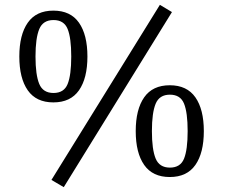

<svg xmlns="http://www.w3.org/2000/svg" viewBox="-20 -726 930 795"><path d="M193 19 642 -706 692 -676 244 49ZM127 -492Q127 -416 142.5 -378.5Q158 -341 201.5 -341Q245 -341 260 -378Q275 -415 275 -492Q275 -569 260 -606Q245 -643 201.5 -643Q158 -643 142.5 -605.5Q127 -568 127 -492ZM307 -352Q272 -302 201 -302Q130 -302 95 -352Q60 -402 60 -492Q60 -582 95 -632Q130 -682 201 -682Q272 -682 307 -632Q342 -582 342 -492Q342 -402 307 -352ZM609 -183Q609 -107 624.5 -69.5Q640 -32 683.5 -32Q727 -32 742 -69Q757 -106 757 -183Q757 -260 742 -297Q727 -334 683.5 -334Q640 -334 624.5 -296.5Q609 -259 609 -183ZM789 -43Q754 7 683 7Q612 7 577 -43Q542 -93 542 -183Q542 -273 577 -323Q612 -373 683 -373Q754 -373 789 -323Q824 -273 824 -183Q824 -93 789 -43Z"/></svg>

Font: Caladea
Style: Regular
Weight: 400
Designer: Carolina Giovagnoli and Andres Torresi
Foundry: Carolina Giovagnoli and Andres Torresi
Version: Version 1.002